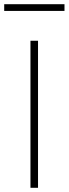

<svg xmlns="http://www.w3.org/2000/svg" viewBox="-50 -894 327 914"><path d="M95 0V-700H131V0ZM-30 -842V-874H257V-842Z"/></svg>

Font: TitilliumMaps29L
Style: 1 wt
Weight: 100
Designer: Campivisivi
Foundry: Accademia di Belle Arti di Urbino and students of MA course of Visual design
Version: Version 001.001